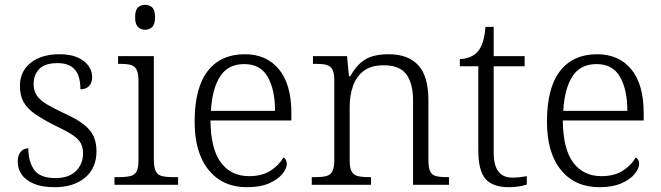

<svg xmlns="http://www.w3.org/2000/svg" viewBox="-20 -770 2754 800"><path d="M208 10Q155 10 121 -4.5Q87 -19 70.5 -42.5Q54 -66 54 -96Q54 -117 61 -129.5Q68 -142 78 -147Q88 -152 98 -152Q98 -98 122 -63Q146 -28 211 -28Q267 -28 296.5 -57.5Q326 -87 326 -130Q326 -155 317 -172.5Q308 -190 284 -206.5Q260 -223 215 -244Q161 -271 127.5 -294Q94 -317 78.5 -344.5Q63 -372 63 -412Q63 -473 108 -508.5Q153 -544 228 -544Q275 -544 305 -530Q335 -516 349.5 -494.5Q364 -473 364 -449Q364 -426 351.5 -412Q339 -398 315 -398Q315 -455 291 -481Q267 -507 220 -507Q167 -507 143.5 -482.5Q120 -458 120 -420Q120 -392 133.5 -372Q147 -352 175 -335.5Q203 -319 245 -299Q297 -276 327 -253Q357 -230 369.5 -203Q382 -176 382 -140Q382 -69 334 -29.5Q286 10 208 10Z M457 0V-32H477Q506 -32 523.5 -36.5Q541 -41 549 -55.5Q557 -70 557 -102V-431Q557 -465 549 -480Q541 -495 524.5 -499.5Q508 -504 482 -504H472V-536H621V-105Q621 -72 629 -56.5Q637 -41 654.5 -36.5Q672 -32 701 -32H722V0ZM585 -646Q567 -646 555 -657.5Q543 -669 543 -698Q543 -728 555 -739Q567 -750 585 -750Q602 -750 614 -739Q626 -728 626 -698Q626 -669 614 -657.5Q602 -646 585 -646Z M1009 10Q908 10 849.5 -61.5Q791 -133 791 -263Q791 -404 845.5 -474Q900 -544 1000 -544Q1091 -544 1142.5 -481Q1194 -418 1194 -299V-268H857Q858 -149 900.5 -92.5Q943 -36 1018 -36Q1072 -36 1107.5 -59Q1143 -82 1161 -114Q1167 -111 1171 -104Q1175 -97 1175 -87Q1175 -69 1157 -46Q1139 -23 1102 -6.5Q1065 10 1009 10ZM1126 -308Q1126 -396 1095.5 -449.5Q1065 -503 998 -503Q930 -503 897 -451.5Q864 -400 859 -308Z M1279 0V-32H1293Q1323 -32 1340 -36.5Q1357 -41 1365 -56.5Q1373 -72 1373 -105V-433Q1373 -466 1365 -480.5Q1357 -495 1341 -499.5Q1325 -504 1299 -504H1284V-536H1426L1434 -452H1439Q1460 -489 1483.5 -509Q1507 -529 1535.5 -536.5Q1564 -544 1599 -544Q1681 -544 1723 -498Q1765 -452 1765 -353V-105Q1765 -72 1772 -56.5Q1779 -41 1796 -36.5Q1813 -32 1841 -32H1851V0H1701V-354Q1701 -420 1674 -459Q1647 -498 1579 -498Q1525 -498 1494 -473.5Q1463 -449 1450 -409.5Q1437 -370 1437 -326V-102Q1437 -70 1445 -55.5Q1453 -41 1470 -36.5Q1487 -32 1516 -32H1526V0Z M2101 10Q2033 10 2003 -24.5Q1973 -59 1973 -143V-494H1896V-524Q1915 -524 1934.5 -531Q1954 -538 1967 -551Q1981 -565 1990 -590Q1999 -615 2003 -658H2037V-536H2166V-494H2037V-137Q2037 -81 2056.5 -55.5Q2076 -30 2114 -30Q2131 -30 2145 -31.5Q2159 -33 2175 -36V-1Q2161 4 2140.5 7Q2120 10 2101 10Z M2477 10Q2376 10 2317.5 -61.5Q2259 -133 2259 -263Q2259 -404 2313.5 -474Q2368 -544 2468 -544Q2559 -544 2610.5 -481Q2662 -418 2662 -299V-268H2325Q2326 -149 2368.5 -92.5Q2411 -36 2486 -36Q2540 -36 2575.5 -59Q2611 -82 2629 -114Q2635 -111 2639 -104Q2643 -97 2643 -87Q2643 -69 2625 -46Q2607 -23 2570 -6.5Q2533 10 2477 10ZM2594 -308Q2594 -396 2563.5 -449.5Q2533 -503 2466 -503Q2398 -503 2365 -451.5Q2332 -400 2327 -308Z"/></svg>

Font: Noto Serif Kannada Light
Style: Regular
Weight: 300
Version: Version 2.003